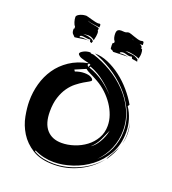

<svg xmlns="http://www.w3.org/2000/svg" viewBox="-146 -892 933 1039"><g transform="rotate(20 320.5 -372.0)"><path d="M262 -602Q263 -597 273 -597H275Q281 -597 283 -596Q335 -580 386.5 -549.5Q438 -519 479.5 -476.5Q521 -434 546.5 -380Q572 -326 572 -264Q572 -210 551 -160Q530 -110 493 -73Q531 -106 553.5 -155.5Q576 -205 576 -262Q576 -326 549 -381.5Q522 -437 480 -481Q438 -525 386.5 -556.5Q335 -588 286 -605Q324 -605 363.5 -588Q403 -571 439 -543.5Q475 -516 505.5 -480.5Q536 -445 557 -408L550 -398Q570 -368 580.5 -333Q591 -298 591 -261Q591 -190 560.5 -136.5Q530 -83 483.5 -47.5Q437 -12 381.5 6Q326 24 277 24Q249 24 220.5 18Q192 12 163 -2V4Q191 20 220.5 26Q250 32 279 32Q351 32 420.5 0.5Q490 -31 538 -88Q492 -29 423.5 4Q355 37 281 37Q205 37 158 7.5Q111 -22 84.5 -65Q58 -108 49 -156Q40 -204 40 -242Q40 -293 53.5 -342Q67 -391 95 -432Q123 -473 167 -502.5Q211 -532 273 -544L244 -551Q223 -556 214 -563Q205 -570 205 -575Q205 -583 222.5 -592.5Q240 -602 262 -602ZM217 -476Q244 -486 269 -486Q294 -486 307.5 -478.5Q321 -471 321 -463Q321 -458 309.5 -452Q298 -446 280.5 -435.5Q263 -425 242.5 -409Q222 -393 204.5 -368.5Q187 -344 175.5 -309Q164 -274 164 -227Q164 -158 195 -123Q226 -88 281 -88Q316 -88 352.5 -100Q389 -112 418.5 -134Q448 -156 466.5 -188Q485 -220 485 -260Q485 -290 474.5 -320Q464 -350 445.5 -377.5Q427 -405 401.5 -429Q376 -453 346 -470Q317 -486 298.5 -494.5Q280 -503 272 -511Q264 -507 249.5 -501.5Q235 -496 211 -485ZM284 -523Q330 -508 372 -478Q408 -451 438 -419Q409 -453 375 -480Q336 -512 288 -530ZM478 -182Q463 -150 436 -125Q454 -137 466.5 -154Q479 -171 487 -188Q495 -205 499 -219Q502 -232 504 -240Q493 -214 478 -182ZM545 -96Q544 -94 542 -92Q541 -91 540 -91Q539 -91 545 -101.5Q551 -112 559.5 -126.5Q568 -141 576 -157Q583 -169 586 -178Q572 -135 545 -96ZM601 -258Q601 -242 599 -226.5Q597 -211 592 -198Q599 -223 599 -254Q599 -277 595 -299Q592 -318 587 -336Q592 -318 596 -300Q601 -280 601 -258ZM284 -539 275 -543Q274 -541 272 -539Q270 -537 270 -535Q270 -533 272.5 -529.5Q275 -526 277 -524ZM444 -412Q441 -416 438 -419Q441 -415 444 -412ZM586 -178Q587 -180 587 -182Q587 -180 586 -178ZM588 -184Q587 -183 587 -182Q587 -183 588 -184ZM518 -714Q520 -709 521 -702.5Q522 -696 522 -690Q522 -681 520.5 -674Q519 -667 517 -659L514 -661Q509 -664 500 -666.5Q491 -669 482 -671Q473 -673 465 -674Q457 -675 454 -675Q449 -675 445 -674.5Q441 -674 436 -674Q456 -670 475.5 -668.5Q495 -667 514 -653V-650Q514 -647 515 -645Q516 -643 516 -642L515 -641Q509 -643 499.5 -644Q490 -645 484 -647L480 -657Q472 -655 468 -655Q458 -655 448 -658.5Q438 -662 428 -662Q423 -662 417 -660Q411 -658 411 -652Q416 -653 420 -653H430Q440 -653 449 -651Q455 -650 461 -649H455H443Q425 -649 412.5 -648Q400 -647 381 -647H375Q370 -653 366.5 -654Q363 -655 360.5 -656Q358 -657 357 -661Q356 -665 356 -677Q356 -683 356.5 -688Q357 -693 361 -693L364 -692V-703Q358 -709 355 -720Q352 -731 352 -742Q352 -759 359 -764.5Q366 -770 377 -770Q382 -770 387 -769.5Q392 -769 397 -769Q405 -769 409 -771.5Q413 -774 422 -774Q425 -774 434 -771Q443 -768 454 -764Q465 -760 476 -757Q487 -754 494 -754Q497 -754 500 -755Q503 -756 505 -756Q512 -756 513 -749.5Q514 -743 514 -736H503H496Q503 -734 507 -730Q513 -725 513 -714ZM261 -723Q262 -719 262 -712Q262 -703 260.5 -694.5Q259 -686 257 -678L255 -669L254 -671Q251 -675 240 -680Q229 -685 221 -685Q219 -685 214.5 -684.5Q210 -684 205 -684Q200 -684 195.5 -683.5Q191 -683 190 -683Q196 -682 205.5 -681.5Q215 -681 224.5 -678.5Q234 -676 242 -672.5Q250 -669 253 -662Q249 -651 248 -651L243 -654Q242 -655 239 -656L236 -668Q234 -666 229 -666Q227 -666 221 -666.5Q215 -667 208.5 -668Q202 -669 196.5 -669.5Q191 -670 188 -670Q181 -670 177 -665Q178 -663 178 -659Q185 -662 194 -662Q197 -662 202.5 -661.5Q208 -661 215 -660.5Q222 -660 227.5 -659Q233 -658 236 -657Q228 -659 223 -659Q217 -659 208 -658Q199 -657 189 -655L170 -652Q161 -651 155 -650H151Q148 -655 144.5 -657.5Q141 -660 138 -664Q135 -668 133.5 -673.5Q132 -679 132 -690Q132 -694 136 -694L135 -705Q128 -712 123.5 -727Q119 -742 119 -754Q119 -761 125.5 -766Q132 -771 140.5 -774.5Q149 -778 158 -779.5Q167 -781 172 -781Q174 -781 183.5 -778.5Q193 -776 205 -772.5Q217 -769 228.5 -766.5Q240 -764 246 -764Q248 -764 251 -764.5Q254 -765 256 -765Q261 -765 261 -754Q261 -752 260.5 -749.5Q260 -747 260 -745Q247 -748 225 -750.5Q203 -753 189 -759Q196 -755 205.5 -752.5Q215 -750 225 -748.5Q235 -747 244 -745Q253 -743 259 -740Q259 -736 258.5 -732Q258 -728 258 -724ZM445 -750Q453 -745 461 -743L465 -742Q463 -743 461 -743Q454 -746 445 -750ZM468 -648Q465 -648 462 -649Q465 -648 468 -648Z"/></g></svg>

Font: Finger Paint
Style: Regular
Weight: 400
Designer: Ralph du Carrois
Foundry: Ralph du Carrois
Version: Version 1.001